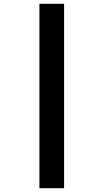

<svg xmlns="http://www.w3.org/2000/svg" viewBox="-20 -780 549 1018"><path d="M189 -759.8H319.8V217.8H189Z"/></svg>

Font: TypoPRO Open Sans
Style: Regular
Weight: 800
Foundry: Ascender Corporation
Version: Version 1.10